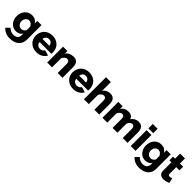

<svg xmlns="http://www.w3.org/2000/svg" viewBox="414 -2499 4492 4492"><g transform="rotate(45 2659.5 -253.5)"><path d="M259 2Q207 2 164 -19Q121 -40 90.5 -76Q60 -112 43 -160Q26 -208 26 -263Q26 -321 44 -370.5Q62 -420 94 -456.5Q126 -493 171 -514Q216 -535 270 -535Q330 -535 374.5 -509.5Q419 -484 446 -439V-525H585V-36Q585 24 562.5 72Q540 120 500 153.5Q460 187 404 205Q348 223 281 223Q196 223 136 196Q76 169 31 118L117 31Q146 64 189 83.5Q232 103 281 103Q310 103 336 95Q362 87 382 70.5Q402 54 413.5 27.5Q425 1 425 -36V-87Q401 -43 356 -20.5Q311 2 259 2ZM314 -125Q351 -125 380 -145.5Q409 -166 425 -198V-308Q409 -350 376 -374.5Q343 -399 306 -399Q280 -399 258.5 -387.5Q237 -376 221.5 -356.5Q206 -337 197.5 -311.5Q189 -286 189 -259Q189 -230 198.5 -205.5Q208 -181 225 -163Q242 -145 264.5 -135Q287 -125 314 -125Z M946 10Q880 10 827.5 -11.5Q775 -33 738.5 -70Q702 -107 683 -155.5Q664 -204 664 -257Q664 -314 683 -364.5Q702 -415 738 -453Q774 -491 826.5 -513Q879 -535 946 -535Q1013 -535 1065 -513Q1117 -491 1153 -453.5Q1189 -416 1207.5 -367Q1226 -318 1226 -264Q1226 -250 1225 -236.5Q1224 -223 1222 -213H834Q838 -160 872.5 -132.5Q907 -105 951 -105Q986 -105 1018.5 -122Q1051 -139 1062 -168L1198 -130Q1167 -68 1102 -29Q1037 10 946 10ZM1057 -312Q1052 -362 1021 -391Q990 -420 944 -420Q897 -420 866.5 -390.5Q836 -361 831 -312Z M1805 0H1645V-295Q1645 -347 1625.5 -370.5Q1606 -394 1574 -394Q1557 -394 1540 -387Q1523 -380 1507 -367.5Q1491 -355 1478.5 -338Q1466 -321 1459 -301V0H1299V-525H1443V-437Q1472 -484 1525 -509.5Q1578 -535 1647 -535Q1698 -535 1729 -516.5Q1760 -498 1777 -468.5Q1794 -439 1799.5 -404Q1805 -369 1805 -336Z M2162 10Q2096 10 2043.5 -11.5Q1991 -33 1954.5 -70Q1918 -107 1899 -155.5Q1880 -204 1880 -257Q1880 -314 1899 -364.5Q1918 -415 1954 -453Q1990 -491 2042.5 -513Q2095 -535 2162 -535Q2229 -535 2281 -513Q2333 -491 2369 -453.5Q2405 -416 2423.5 -367Q2442 -318 2442 -264Q2442 -250 2441 -236.5Q2440 -223 2438 -213H2050Q2054 -160 2088.5 -132.5Q2123 -105 2167 -105Q2202 -105 2234.5 -122Q2267 -139 2278 -168L2414 -130Q2383 -68 2318 -29Q2253 10 2162 10ZM2273 -312Q2268 -362 2237 -391Q2206 -420 2160 -420Q2113 -420 2082.5 -390.5Q2052 -361 2047 -312Z M3021 0H2861V-295Q2861 -346 2841 -370Q2821 -394 2786 -394Q2772 -394 2755.5 -387.5Q2739 -381 2723.5 -368.5Q2708 -356 2695 -339Q2682 -322 2675 -301V0H2515V-730H2675V-437Q2704 -484 2751.5 -509.5Q2799 -535 2856 -535Q2909 -535 2941.5 -516.5Q2974 -498 2991.5 -469.5Q3009 -441 3015 -405.5Q3021 -370 3021 -336Z M3957 0H3797V-295Q3797 -347 3778 -370.5Q3759 -394 3729 -394Q3713 -394 3696.5 -387Q3680 -380 3666 -367.5Q3652 -355 3640.5 -338Q3629 -321 3622 -301V0H3462V-295Q3462 -347 3443 -370.5Q3424 -394 3394 -394Q3362 -394 3331.5 -368.5Q3301 -343 3287 -301V0H3127V-525H3271V-437Q3300 -485 3349.5 -510Q3399 -535 3465 -535Q3498 -535 3522.5 -527Q3547 -519 3565 -505Q3583 -491 3594 -472.5Q3605 -454 3610 -433Q3640 -482 3689 -508.5Q3738 -535 3801 -535Q3851 -535 3881.5 -516.5Q3912 -498 3929 -468.5Q3946 -439 3951.5 -404Q3957 -369 3957 -336Z M4062 0V-525H4222V0ZM4062 -585V-730H4222V-585Z M4536 2Q4484 2 4441 -19Q4398 -40 4367.5 -76Q4337 -112 4320 -160Q4303 -208 4303 -263Q4303 -321 4321 -370.5Q4339 -420 4371 -456.5Q4403 -493 4448 -514Q4493 -535 4547 -535Q4607 -535 4651.5 -509.5Q4696 -484 4723 -439V-525H4862V-36Q4862 24 4839.5 72Q4817 120 4777 153.5Q4737 187 4681 205Q4625 223 4558 223Q4473 223 4413 196Q4353 169 4308 118L4394 31Q4423 64 4466 83.5Q4509 103 4558 103Q4587 103 4613 95Q4639 87 4659 70.5Q4679 54 4690.5 27.5Q4702 1 4702 -36V-87Q4678 -43 4633 -20.5Q4588 2 4536 2ZM4591 -125Q4628 -125 4657 -145.5Q4686 -166 4702 -198V-308Q4686 -350 4653 -374.5Q4620 -399 4583 -399Q4557 -399 4535.5 -387.5Q4514 -376 4498.5 -356.5Q4483 -337 4474.5 -311.5Q4466 -286 4466 -259Q4466 -230 4475.5 -205.5Q4485 -181 4502 -163Q4519 -145 4541.5 -135Q4564 -125 4591 -125Z M5312 -28Q5279 -14 5236.5 -2Q5194 10 5151 10Q5121 10 5094.5 2.5Q5068 -5 5048 -21.5Q5028 -38 5016.5 -65Q5005 -92 5005 -130V-404H4938V-525H5005V-692H5165V-525H5272V-404H5165V-185Q5165 -159 5178 -147.5Q5191 -136 5211 -136Q5229 -136 5248 -142Q5267 -148 5281 -155Z"/></g></svg>

Font: Boldmen
Style: Bold
Weight: 700
Designer: Matt McInerney, Pablo Impallari, Rodrigo Fuenzalida
Foundry: LIVING CONCEPT
Version: Version 1.000